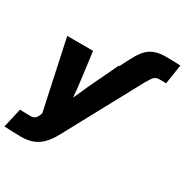

<svg xmlns="http://www.w3.org/2000/svg" viewBox="-224 -895 1217 1265"><g transform="rotate(30 384.5 -262.0)"><path d="M440.4 -522.5 454.6 -550.8Q476.6 -594.7 495.8 -627.9Q515.1 -661.1 538.6 -683.6Q562 -706.1 595 -717.5Q627.9 -729 677.2 -729Q713.4 -729 741.2 -728.3Q769 -727.5 786.1 -726.1L763.2 -577.6Q752.9 -578.1 740.7 -578.4Q728.5 -578.6 711.9 -578.6Q694.3 -578.6 683.1 -571.8Q671.9 -564.9 664.3 -554.2Q656.7 -543.5 649.4 -530.8L645 -522.5ZM-17.1 200.7 16.6 54.2 82.5 55.7Q103.5 57.6 116.7 53.2Q129.9 48.8 138.2 38.1Q146.5 27.3 152.8 9.8L155.3 0L43 -522.5H239.7L268.6 -296.9Q275.4 -243.7 279.3 -189.9Q283.2 -136.2 287.1 -80.1H234.9Q256.8 -136.2 280 -190.2Q303.2 -244.1 327.6 -296.9L435.1 -522.5H643.6L327.1 62Q301.3 110.8 271 142.6Q240.7 174.3 202.4 189.7Q164.1 205.1 112.3 205.1Q80.1 205.1 46.4 203.9Q12.7 202.6 -17.1 200.7Z"/></g></svg>

Font: Inter 28pt Black
Style: Italic
Weight: 900
Italic angle: -9.3988°
Designer: Rasmus Andersson
Foundry: rsms
Version: Version 4.001;git-66647c0bb